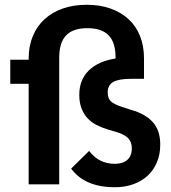

<svg xmlns="http://www.w3.org/2000/svg" viewBox="-20 -772 717 804"><path d="M651 -166Q651 -125 637 -92Q623 -59 598 -36Q573 -13 538 -0.5Q503 12 461 12Q335 12 278 -66L353 -140Q376 -111 402.5 -98.5Q429 -86 461 -86Q494 -86 513 -102.5Q532 -119 532 -151Q532 -177 517 -193Q502 -209 465 -220L434 -229Q407 -237 384.5 -248.5Q362 -260 346 -277.5Q330 -295 321 -319Q312 -343 312 -375Q312 -438 352 -477Q392 -516 464 -527V-530Q464 -594 435 -624Q406 -654 346 -654Q286 -654 257 -624Q228 -594 228 -530V0H100V-421H23V-522H100V-527Q100 -579 117.5 -621Q135 -663 167 -692Q199 -721 243.5 -736.5Q288 -752 343 -752Q398 -752 442 -736.5Q486 -721 517.5 -692.5Q549 -664 566 -622Q583 -580 583 -528V-442H530Q478 -442 454.5 -429Q431 -416 431 -385Q431 -357 448 -344.5Q465 -332 498 -322L529 -312Q589 -295 620 -260.5Q651 -226 651 -166Z"/></svg>

Font: IBM Plex Sans Hebrew SemiBold
Style: Regular
Weight: 600
Designer: Mike Abbink, Paul van der Laan, Pieter van Rosmalen, Yanek Iontef
Foundry: Bold Monday
Version: Version 1.2